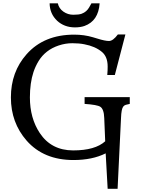

<svg xmlns="http://www.w3.org/2000/svg" viewBox="-20 -970 870 1179"><path d="M628.9 -28.3Q546.9 12.7 431.2 12.7Q248.5 12.7 143.6 -106.4Q46.9 -216.8 46.9 -371.6Q46.9 -528.3 143.1 -636.7Q249.5 -757.3 436 -757.3Q497.1 -757.3 550.8 -741.2L578.6 -732.9Q625 -718.3 649.4 -718.3Q673.8 -718.3 703.6 -758.3H750L685.1 -509.3H638.7L640.6 -537.1Q641.1 -549.3 641.1 -561.5Q641.1 -622.1 605.5 -651.4Q564.9 -685.5 497.6 -698.2Q465.8 -704.6 423.8 -704.6Q381.8 -704.6 340.3 -690.7Q298.8 -676.8 268.3 -652.8Q237.8 -628.9 217.8 -596.4Q197.8 -564 185.5 -527.3Q163.6 -460.9 163.6 -371.6Q163.6 -244.6 224.1 -153.3Q294.9 -46.4 429.4 -46.4Q564 -46.4 626 -102.5L620.1 -245.1Q618.2 -300.3 595.7 -314.5Q577.1 -326.7 499.5 -332V-373.5H776.9V-332Q762.2 -329.1 752.2 -326.2Q742.2 -323.2 736.3 -314.9Q725.1 -299.8 723.1 -245.1L702.1 189.5H641.1ZM498.5 -810.5Q473.1 -801.8 440.2 -801.8Q407.2 -801.8 379.6 -812.3Q352.1 -822.8 331.1 -842.3Q285.6 -885.3 284.7 -949.7H335Q341.8 -918 369.1 -898.7Q396.5 -879.4 430.4 -879.4Q464.4 -879.4 481 -885.5Q497.6 -891.6 508.8 -901.6Q520 -911.6 527.3 -924.3L541.5 -949.7H591.8Q584.5 -841.3 498.5 -810.5Z"/></svg>

Font: Metamorphous
Style: Regular
Weight: 400
Designer: James Grieshaber
Foundry: James Grieshaber
Version: Version 1.001